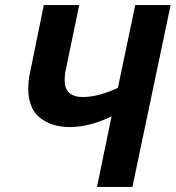

<svg xmlns="http://www.w3.org/2000/svg" viewBox="-20 -734 690 754"><path d="M418 -277Q332 -235 254 -235Q182 -235 136.5 -272Q91 -309 91 -386Q91 -417 98 -449L152 -714H291L239 -463Q234 -442 234 -418Q234 -386 252 -369.5Q270 -353 305 -353Q366 -353 443 -389L511 -714H650L500 0H361Z"/></svg>

Font: Noto Sans Display
Style: Bold Italic
Weight: 700
Italic angle: -12°
Designer: Monotype Design team
Foundry: Monotype Imaging Inc.
Version: Version 1.000